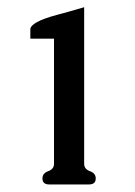

<svg xmlns="http://www.w3.org/2000/svg" viewBox="-20 -709 366 519"><path d="M113.3 -210.4Q94.7 -210.4 94.7 -226.6Q94.7 -240.7 110.4 -246.3Q126 -252 126 -266.1V-604.5H62V-629.4Q62 -649.4 134.3 -668.9Q150.4 -673.3 166 -677.5Q181.6 -681.6 207.5 -689.5V-266.1Q207.5 -252 223.1 -246.3Q238.8 -240.7 238.8 -226.6Q238.8 -210.4 220.2 -210.4Z"/></svg>

Font: Caudex
Style: Bold
Weight: 700
Version: Version 1.01